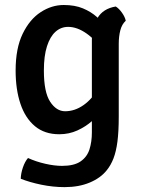

<svg xmlns="http://www.w3.org/2000/svg" viewBox="-20 -528 570 768"><path d="M483 -445Q467.5 -431 461.2 -406.5Q455 -382 455 -353.5V-62Q455 -2.5 449.8 38Q444.5 78.5 433.8 106Q423 133.5 407 153Q382.5 184 339 202.2Q295.5 220.5 238.5 220.5Q192 220.5 145 210.8Q98 201 63 187Q63.5 166 71.5 142.2Q79.5 118.5 92 104Q123.5 118.5 160.8 127Q198 135.5 228 135.5Q276.5 135.5 302.5 117.5Q328.5 99.5 338 69.2Q347.5 39 347.5 2V-367.5Q347.5 -417.5 369.8 -455.5Q392 -493.5 443 -502Q456 -494 468 -477Q480 -460 483 -445ZM42.5 -246Q42.5 -334.5 70.5 -392.5Q98.5 -450.5 142.5 -479.2Q186.5 -508 235 -508Q279.5 -508 311.8 -494.5Q344 -481 367 -460.5Q390 -440 406.5 -418.5L390.5 -324.5Q364 -367.5 326.2 -394Q288.5 -420.5 252.5 -420.5Q224 -420.5 202.2 -401.2Q180.5 -382 168 -343.2Q155.5 -304.5 155.5 -246Q155.5 -159.5 180.5 -121.2Q205.5 -83 240.5 -83Q279.5 -83 315 -108.2Q350.5 -133.5 371 -174L387.5 -90Q373.5 -66.5 348.2 -44Q323 -21.5 289.5 -6.2Q256 9 217 9Q158.5 9 119.8 -23.2Q81 -55.5 61.8 -112.8Q42.5 -170 42.5 -246Z"/></svg>

Font: Signika Negative Light Medium
Style: Regular
Weight: 500
Version: Version 2.001